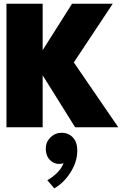

<svg xmlns="http://www.w3.org/2000/svg" viewBox="-20 -680 669 1026"><path d="M374.5 -346.5 612 0H381.5L208 -277.5V0H14.5V-660H208V-412L365 -660H582.5ZM309 29.5Q345.5 29.5 369.2 54.2Q393 79 393 125.5Q393 184 356.8 241.2Q320.5 298.5 270 326.5L233 283Q259 269 284.8 243.8Q310.5 218.5 319.5 191.5Q311 196 296 196Q267 196 245.8 173.8Q224.5 151.5 224.5 114Q224.5 79.5 249.5 54.5Q274.5 29.5 309 29.5Z"/></svg>

Font: League Spartan Black
Style: Regular
Weight: 900
Foundry: The League of Moveable Type
Version: Version 2.002